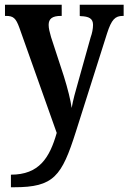

<svg xmlns="http://www.w3.org/2000/svg" viewBox="-20 -556 541 809"><path d="M26 180V233H39C207 233 240 187 300 -2L431 -415C450 -474 465 -489 498 -489H501V-536H316V-489L319 -488C355 -487 372 -478 372 -451C372 -435 368 -415 362 -399L308 -206C298 -171 288 -136 282 -101C278 -132 265 -184 249 -235L195 -400C189 -421 185 -437 185 -451C185 -476 199 -489 237 -489H240V-536H1V-489H5C36 -489 47 -480 62 -438L219 4C189 109 145 180 26 180Z"/></svg>

Font: Noto Serif Bengali Condensed
Style: Regular
Weight: 400
Width: 3
Designer: Juan Bruce, Universal Thirst, Indian Type Foundry and the Monotype Design Team.
Foundry: Monotype Imaging Inc.
Version: Version 2.003